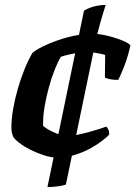

<svg xmlns="http://www.w3.org/2000/svg" viewBox="-20 -636 546 775"><path d="M210 0Q186 0 158 -9Q130 -18 103.5 -31.2Q77 -44.5 58 -59.2Q39 -74 32.5 -85Q30 -91.5 28 -100.2Q26 -109 26 -121.5Q26 -155 33 -195.8Q40 -236.5 52.2 -278.8Q64.5 -321 79.8 -358.5Q95 -396 111 -422.5Q125 -434.5 151.5 -447.8Q178 -461 212.2 -473Q246.5 -485 283.2 -492.5Q320 -500 354 -500Q368.5 -500 390 -496.5Q411.5 -493 434.5 -486.2Q457.5 -479.5 477.2 -471.2Q497 -463 506.5 -453.5Q497.5 -411 483 -372.8Q468.5 -334.5 457 -313.5Q438 -313.5 424.8 -316.2Q411.5 -319 403.5 -322.5L404.5 -414Q398.5 -416.5 383.8 -419.5Q369 -422.5 353.5 -424.5Q338 -426.5 330 -426.5Q317.5 -426.5 298.2 -423.5Q279 -420.5 259.5 -416Q240 -411.5 226 -407Q213.5 -387 200.5 -354Q187.5 -321 177 -282.5Q166.5 -244 160.2 -206.8Q154 -169.5 154 -141Q154 -135.5 154 -134Q154 -132.5 153.5 -128.5Q158.5 -123.5 170 -116.2Q181.5 -109 196.5 -102.2Q211.5 -95.5 226 -91Q240.5 -86.5 250 -86.5Q264.5 -86.5 287.8 -91Q311 -95.5 336.2 -102.2Q361.5 -109 381.5 -115.5Q401.5 -122 409 -125Q412.5 -122 416.8 -113.8Q421 -105.5 421 -93Q412.5 -83.5 393 -68.2Q373.5 -53 345 -37.2Q316.5 -21.5 282.2 -10.8Q248 0 210 0ZM171.5 119 319 -593Q338.5 -604.5 361 -610.2Q383.5 -616 406.5 -616Q394.5 -579 383.2 -538.5Q372 -498 366 -469L246 109Q235 113 214.5 116Q194 119 171.5 119Z"/></svg>

Font: Texturina Medium
Style: Italic
Weight: 500
Italic angle: -11°
Designer: Guillermo Torres Carreño
Foundry: Omnibus-Type
Version: Version 1.002